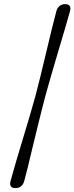

<svg xmlns="http://www.w3.org/2000/svg" viewBox="-20 -796 371 957"><path d="M156.5 -317Q166.5 -354 180 -409.2Q193.5 -464.5 208 -525.5Q222.5 -586.5 236.2 -643.2Q250 -700 261 -740.5Q265.5 -757 277 -766.2Q288.5 -775.5 305 -775.5Q321.5 -775.5 327.5 -766Q333.5 -756.5 329 -740.5Q321 -711.5 308.8 -669.8Q296.5 -628 282.2 -579.8Q268 -531.5 253.5 -483Q239 -434.5 226.8 -391.2Q214.5 -348 206 -317Q197.5 -286 186.8 -242.5Q176 -199 164 -150.5Q152 -102 140.5 -53.8Q129 -5.5 118.8 36.5Q108.5 78.5 100.5 107.5Q95.5 124 84.2 133Q73 142 56.5 141.5Q40 141.5 34 132.2Q28 123 32.5 106.5Q43.5 66 60.2 9.2Q77 -47.5 95.5 -108.8Q114 -170 130.2 -224.8Q146.5 -279.5 156.5 -317Z"/></svg>

Font: Fraunces Medium
Style: Italic
Weight: 500
Italic angle: -16°
Version: Version 1.000;[b76b70a41]